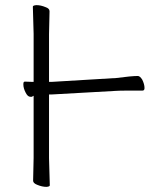

<svg xmlns="http://www.w3.org/2000/svg" viewBox="-20 -721 608 748"><path d="M534 -411Q543 -393 543 -378Q543 -368 535 -368H473Q446 -368 432 -367L182 -353H176H171V-348V-105L174 1Q174 6 161 7Q144 7 125 -1Q109 -7 109 -17L111 -106V-340V-348L104 -344Q102 -344 99 -344H98Q88 -344 80 -360Q71 -377 71 -392Q71 -399 72.5 -401Q74 -403 77 -403H78L106 -402H111V-407V-589L108 -695Q108 -700 122 -701Q139 -701 158 -693Q173 -688 173 -677L171 -588V-407V-402H176H181L431 -417H432Q493 -425 517 -425Q525 -425 534 -411ZM534 -411Q534 -411 534 -410ZM182 -353Z"/></svg>

Font: ToneOZ-Pinyin-WenKai-Light
Style: Light
Weight: 300
Designer: Fontworks Inc.
Foundry: ToneOZ
Version: Version 0.240331